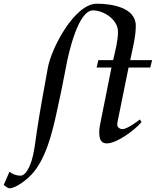

<svg xmlns="http://www.w3.org/2000/svg" viewBox="-123 -759 857 1035"><path d="M-103 238C-98 242 -80 256 -73 256C-36 256 21 209 45 184C124 101 158 -42 182 -151C200 -232 217 -313 232 -394C247 -478 299 -703 378 -703C437 -703 513 -653 513 -588C513 -537 498 -485 487 -435H407L398 -395H478L416 -85C413 -72 412 -60 412 -47C412 -18 416 14 453 14C508 14 606 -60 640 -101L631 -115C613 -100 560 -63 538 -63C523 -63 509 -72 509 -88C509 -93 510 -99 511 -104L570 -395H687L697 -435H579C591 -495 609 -559 609 -620C609 -721 474 -739 399 -739C279 -739 154 -500 135 -394C115 -283 94 -172 77 -60C70 -14 65 33 55 79C49 107 25 188 -13 188C-34 188 -55 180 -72 167Z"/></svg>

Font: KpRoman
Style: SemiboldItalic
Weight: 600
Italic angle: -11°
Version: Version 0.66